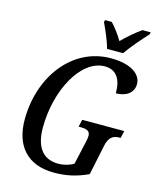

<svg xmlns="http://www.w3.org/2000/svg" viewBox="-135 -1023 916 1125"><g transform="rotate(15 322.5 -460.5)"><path d="M415 -771H512C546 -820 599 -880 634 -918L637 -931H587C553 -908 506 -867 473 -834C454 -867 424 -907 401 -931H360L357 -918C375 -880 403 -818 415 -771ZM301 10C379 10 440 -5 507 -36L545 -218C558 -279 588 -288 623 -288H627L637 -332H382L372 -288H382C416 -288 442 -283 442 -251C442 -244 441 -233 437 -215L405 -72C381 -57 345 -47 313 -47C211 -47 171 -121 171 -229C171 -456 286 -669 430 -669C504 -669 533 -612 532 -533C590 -533 638 -561 638 -617C638 -675 577 -724 452 -724C218 -724 56 -507 56 -246C56 -89 139 10 301 10Z"/></g></svg>

Font: Noto Serif Condensed Medium
Style: Italic
Weight: 500
Width: 3
Italic angle: -12°
Designer: Monotype Design Team
Foundry: Monotype Imaging Inc.
Version: Version 2.013